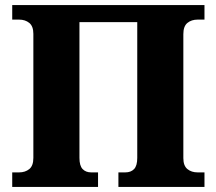

<svg xmlns="http://www.w3.org/2000/svg" viewBox="-20 -734 850 754"><path d="M28 0V-57H55Q79 -57 95 -70Q111 -83 111 -114V-601Q111 -631 95 -644Q79 -657 55 -657H28V-714H783V-657H756Q732 -657 716 -644Q700 -631 700 -600V-113Q700 -83 716 -70Q732 -57 756 -57H783V0H445V-57H472Q494 -57 506.5 -70Q519 -83 519 -114V-647H292V-114Q292 -83 304.5 -70Q317 -57 338 -57H365V0Z"/></svg>

Font: Noto Serif ExtraBold
Style: Regular
Weight: 800
Designer: Monotype Design Team
Foundry: Monotype Imaging Inc.
Version: Version 2.014